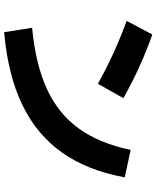

<svg xmlns="http://www.w3.org/2000/svg" viewBox="71 -842 795 978"><g transform="rotate(90 469.0 -353.5)"><path d="M744.1 -621.1 883.8 -590.8Q849.1 -400.4 757.3 -271Q665.5 -141.6 513.4 -68.6Q361.3 4.4 144.5 23.4L122.1 -119.1Q308.6 -136.7 434.1 -194.6Q559.6 -252.4 635 -356.7Q710.4 -460.9 744.1 -621.1ZM86.9 -600.6 156.2 -731.4Q322.8 -672.9 480.5 -584L407.2 -454.1Q257.8 -538.1 86.9 -600.6Z"/></g></svg>

Font: Pretendard JP ExtraBold
Style: Regular
Weight: 800
Designer: Base glyphs from Inter by Rasmus Andersson; Hangeul glyphs from Noto Sans CJK(Source Han Sans) by Jang Soo-young and Kan
Foundry: Kil Hyung-jin
Version: Version 1.309